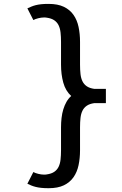

<svg xmlns="http://www.w3.org/2000/svg" viewBox="-20 -780 640 1010"><path d="M537 -312.5V-237.5H476Q451.5 -234 436.8 -224Q422 -214 414 -198Q406 -182 403.5 -159.8Q401 -137.5 401 -110V10Q401 52.5 393.2 89Q385.5 125.5 366.5 152.5Q347.5 179.5 315.8 194.8Q284 210 236 210Q213 210 196.8 208.2Q180.5 206.5 167.8 203.2Q155 200 144.8 195.8Q134.5 191.5 124 186.5L155.5 125Q165 130.5 181.2 134.5Q197.5 138.5 210 138.5H218Q222 138.5 226 137.5Q250.5 134 265.2 124Q280 114 288 98Q296 82 298.5 59.8Q301 37.5 301 10V-110Q301 -135.5 303.8 -159.5Q306.5 -183.5 313 -204.8Q319.5 -226 329.5 -243.8Q339.5 -261.5 354.5 -275Q325 -302 313 -345Q301 -388 301 -440V-559.5Q301 -587 298.5 -609.2Q296 -631.5 288 -647.5Q280 -663.5 265.2 -673.5Q250.5 -683.5 226 -687Q222 -688 218 -688H210Q197.5 -688 181.2 -684Q165 -680 155.5 -674.5L124 -736Q134.5 -741 144.8 -745.2Q155 -749.5 167.8 -752.8Q180.5 -756 196.8 -757.8Q213 -759.5 236 -759.5Q284 -759.5 315.8 -744.2Q347.5 -729 366.5 -702Q385.5 -675 393.2 -638.5Q401 -602 401 -559.5V-440Q401 -412.5 403.5 -390.2Q406 -368 414 -352Q422 -336 436.8 -326Q451.5 -316 476 -312.5Z"/></svg>

Font: B612
Style: Regular
Weight: 400
Designer: Nicolas Chauveau, Thomas Paillot, Jonathan Favre-Lamarine, Jean-Luc Vinot
Foundry: AIRBUS
Version: Version 1.008